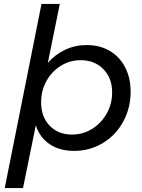

<svg xmlns="http://www.w3.org/2000/svg" viewBox="-20 -762 723 976"><path d="M644 -296Q644 -213 606.5 -144Q569 -75 503 -35Q437 5 357 5Q283 5 232.5 -29Q182 -63 162 -125L97 194H4L191 -742H284L223 -442Q260 -485 311 -509Q362 -533 421 -533Q487 -533 537.5 -503.5Q588 -474 616 -420Q644 -366 644 -296ZM189 -242Q189 -168 232.5 -123Q276 -78 346 -78Q402 -78 448.5 -107Q495 -136 522.5 -185Q550 -234 550 -292Q550 -365 505.5 -410.5Q461 -456 390 -456Q335 -456 289 -427.5Q243 -399 216 -350Q189 -301 189 -242Z"/></svg>

Font: TypoPRO Montserrat
Style: Italic
Weight: 400
Italic angle: -11.3°
Designer: Julieta Ulanovsky
Foundry: Julieta Ulanovsky
Version: Version 6.001